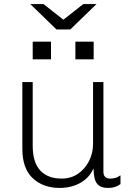

<svg xmlns="http://www.w3.org/2000/svg" viewBox="-20 -915 640 945"><path d="M275 10Q192 10 141 -38Q90 -86 90 -182V-511H141V-197Q141 -116 178 -76Q215 -36 283 -36Q329 -36 363.5 -59.5Q398 -83 418 -122Q438 -161 438 -207V-511H489V-69Q489 -53 497.5 -44.5Q506 -36 522 -36Q533 -36 546 -39Q559 -42 573 -52V-9Q560 1 545 5.5Q530 10 513 10Q483 10 467.5 -1.5Q452 -13 446.5 -34.5Q441 -56 440 -86Q425 -52 399 -31Q373 -10 341 0Q309 10 275 10ZM258 -770 129 -895H194L292 -818L390 -895H455L326 -770ZM141 -623V-710H231V-623ZM351 -623V-710H441V-623Z"/></svg>

Font: Chivo Mono Medium Thin
Style: Regular
Weight: 250
Monospace: yes
Version: Version 1.008